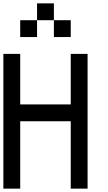

<svg xmlns="http://www.w3.org/2000/svg" viewBox="-20 -1120 640 1140"><path d="M0 0V-800H100V-500H400V-800H500V0H400V-400H100V0ZM100 -900V-1000H200V-900ZM300 -1100V-1000H200V-1100ZM300 -1000H400V-900H300Z"/></svg>

Font: Galmuri9 Regular
Style: Regular
Weight: 400
Designer: Lee Minseo (quiple)
Version: Version 2.399;hotconv 1.1.1;makeotfexe 2.6.0 DEVELOPMENT